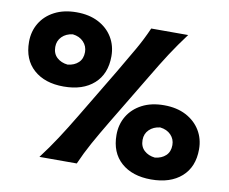

<svg xmlns="http://www.w3.org/2000/svg" viewBox="-89 -948 1285 1077"><g transform="rotate(10 554.0 -409.5)"><path d="M262.2 -412.1Q154.8 -412.1 91.6 -468.5Q28.3 -524.9 28.3 -625.5Q28.3 -685.5 56.9 -732.9Q85.4 -780.3 138.2 -807.6Q190.9 -835 263.2 -835Q335.4 -835 387.9 -807.6Q440.4 -780.3 469 -732.9Q497.6 -685.5 497.6 -625.5Q497.6 -524.9 434.6 -468.5Q371.6 -412.1 262.2 -412.1ZM197.8 0Q245.6 -63 285.6 -124.3Q325.7 -185.5 372.6 -263.7L543 -547.9Q590.3 -627.9 626.2 -690.4Q662.1 -752.9 690.4 -817.9H900.9Q852.1 -752.9 811.5 -690.4Q771 -627.9 723.6 -547.9L552.7 -263.7Q505.9 -185.5 471.9 -124.3Q438 -63 410.6 0ZM263.2 -537.1Q301.3 -541 324.5 -563Q347.7 -585 347.7 -623Q347.7 -656.7 324.7 -680.9Q301.8 -705.1 263.2 -709.5Q225.1 -705.1 201.7 -681.6Q178.2 -658.2 178.2 -623Q178.2 -585 202.1 -563Q226.1 -541 263.2 -537.1ZM835.9 16.1Q728.5 16.1 665.3 -40Q602.1 -96.2 602.1 -196.8Q602.1 -256.8 630.6 -304.2Q659.2 -351.6 711.9 -379.2Q764.6 -406.7 836.9 -406.7Q909.2 -406.7 961.9 -379.2Q1014.6 -351.6 1043.5 -304.2Q1072.3 -256.8 1072.3 -196.8Q1072.3 -96.2 1008.8 -40Q945.3 16.1 835.9 16.1ZM835.9 -108.4Q874 -112.3 897.5 -134.3Q920.9 -156.2 920.9 -194.3Q920.9 -228.5 897.9 -252.2Q875 -275.9 836.4 -280.3Q798.3 -275.9 774.7 -252.7Q751 -229.5 751 -194.3Q751 -156.2 774.9 -134.3Q798.8 -112.3 835.9 -108.4Z"/></g></svg>

Font: Pinar DS4-ExtraBold
Style: Regular
Weight: 800
Designer: Amin Abedi
Version: Version 2.000